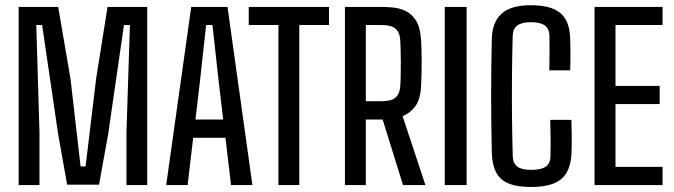

<svg xmlns="http://www.w3.org/2000/svg" viewBox="-20 -723 2632 750"><path d="M52.9 0V-696H207.3L255.4 -415.3L294.8 -73.1H314.3L355.9 -418.5L400.1 -696H555V0H474V-206.5L487.5 -625.3H464.2L402.9 -201.2L366.8 -1.6H242.2L206.8 -201.2L144.5 -625.3H121.7L134.2 -206.5V0Z M629.2 0 727 -696H868.7L966 0H882.4L860.7 -184.7H734.6L712.9 0ZM743.5 -256.2H851.8L833.8 -408.6L809.9 -625.3H785.2L761.3 -407.8Z M1067.6 0V-625.3H951.7V-696H1265.1V-625.3H1149.2V0Z M1327.4 0V-696H1470Q1491 -696 1516.5 -693.5Q1541.9 -691.1 1565.5 -679.7Q1589.1 -668.3 1605.5 -641.8Q1621.9 -615.2 1624.8 -566.5Q1625.8 -551.3 1626.4 -529.8Q1627.1 -508.4 1627.1 -483.5Q1627.1 -458.6 1626.6 -433.5Q1626.2 -408.3 1624.8 -385.3Q1621.6 -332.4 1601 -306.2Q1580.3 -280.1 1552.7 -269.3L1641.8 0H1554.3L1474.7 -256.2H1409V0ZM1409 -327.6H1469.6Q1487.9 -327.6 1503.8 -331.3Q1519.7 -335 1530.3 -347.1Q1540.9 -359.3 1543.2 -383.5Q1544.7 -398.3 1545.2 -424.3Q1545.7 -450.3 1545.7 -478.9Q1545.7 -507.5 1544.9 -532.4Q1544.2 -557.2 1543.2 -569.7Q1541 -593.3 1530.8 -605.2Q1520.6 -617.1 1504.9 -621.2Q1489.2 -625.3 1470 -625.3H1409Z M1717.4 0V-696H1802.7V0Z M2054.2 7.4Q1972.8 7.4 1938.1 -23.6Q1903.3 -54.5 1901.2 -125.7Q1899.8 -188.4 1899.1 -245Q1898.4 -301.7 1898.4 -355.6Q1898.4 -409.5 1899.2 -462.5Q1899.9 -515.5 1901.2 -570.7Q1902.3 -635.1 1938.6 -668.9Q1974.8 -702.6 2053.2 -702.6Q2131.9 -702.6 2168.2 -672.6Q2204.6 -642.6 2207.2 -575.5Q2207.8 -555 2208.1 -531.4Q2208.4 -507.8 2208.1 -485.9Q2207.9 -464.1 2207.4 -448.3H2125.6Q2126.1 -465.7 2126.3 -486.6Q2126.6 -507.5 2126.6 -531.7Q2126.6 -555.8 2126.2 -583.2Q2125.8 -611 2108 -623.7Q2090.2 -636.3 2053.2 -636.3Q2018.4 -636.3 2001.1 -623.8Q1983.8 -611.3 1982.8 -583.2Q1980.7 -515.6 1980 -434.4Q1979.2 -353.2 1980 -269.6Q1980.8 -186.1 1983 -112Q1984 -85 2000.9 -72.2Q2017.7 -59.5 2054.2 -59.5Q2094.2 -59.5 2111.9 -72.1Q2129.7 -84.7 2130.2 -112.2Q2131.3 -155.3 2130.7 -187.7Q2130.2 -220.1 2129.4 -254.7H2212Q2212.8 -228.2 2213.3 -194.1Q2213.8 -160.1 2212.4 -126.1Q2209.7 -55.5 2173.1 -24.1Q2136.4 7.4 2054.2 7.4Z M2302.4 0V-696H2568.2V-625.3H2384.3V-387.2H2556.8V-316.4H2384.3V-71.1H2568.2V0Z"/></svg>

Font: Big Shoulders Text SC Thin
Style: Regular
Weight: 100
Designer: Patric King
Foundry: XO Type Co
Version: Version 2.002